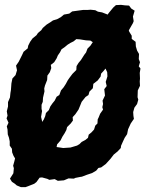

<svg xmlns="http://www.w3.org/2000/svg" viewBox="-20 -723 610 790"><path d="M66 47 49 40 41 33 29 25 21 12 35 -10 37 -31 34 -41 39 -59 42 -71 41 -73 36 -81 30 -96 29 -111 20 -124V-141L17 -156L12 -170L11 -190L8 -203L15 -218L7 -236L11 -247L8 -265L13 -285V-303L21 -322L23 -341L25 -353L27 -380L31 -400L44 -414L50 -434L46 -453L57 -469L62 -479L71 -497L77 -510L94 -524L96 -535L104 -551L114 -565L130 -578L136 -587L150 -599L156 -608L172 -622L188 -632L198 -639L215 -644L231 -653L243 -663L265 -667L277 -676L299 -679L321 -682H338L353 -683L372 -681L383 -675L400 -672L418 -665L423 -663L427 -669L446 -692L457 -702L478 -703L494 -701L511 -700L520 -688L534 -679L527 -655L530 -636L527 -628L519 -614L511 -600L510 -596L514 -589L522 -576V-563L538 -551L539 -532L544 -515L552 -501L551 -480L556 -467L551 -450L558 -441L555 -423L556 -400L555 -388L556 -370L547 -351L546 -323L549 -313L544 -295L533 -280L528 -262L529 -246L531 -234L518 -215L507 -191L503 -171L493 -156L486 -141L478 -123L477 -114L464 -100L448 -87L435 -70L426 -60L415 -48L396 -34L385 -32L376 -21L359 -11L338 -4L317 4L310 5L290 9L284 12L262 11L243 19L218 21L205 14L183 17L175 13L153 7L143 8L130 26L121 33L96 43L85 47ZM153 -225V-221L160 -231L166 -245L169 -258L181 -270L187 -285L196 -298L205 -309L213 -325L224 -332L231 -351L242 -364L251 -378L259 -393L266 -403L278 -419L294 -435L295 -451L303 -464L313 -476L327 -498L334 -507L340 -523L352 -535L362 -550H361L352 -556L334 -557L309 -561L294 -562L283 -553L269 -546L258 -539L246 -529L233 -520L227 -508L218 -495L213 -483L203 -467L189 -456L191 -443L185 -426L175 -412L174 -394L165 -371L162 -359L163 -347L157 -321L156 -304L151 -292V-275L153 -266L149 -242ZM240 -114 270 -116 297 -124 307 -130 316 -139 331 -147 342 -156 345 -169 356 -178 367 -190 372 -206 381 -215 382 -232 386 -240 392 -255 404 -272 401 -282 404 -295 402 -309 412 -330 409 -356 419 -369 415 -386 419 -399 422 -409 421 -426 414 -441 407 -432 396 -420 394 -408 382 -392 364 -378 362 -360 348 -346 344 -332 332 -324 316 -304 310 -289 303 -272 290 -253 279 -241 280 -227 271 -215 256 -200 253 -188 246 -175 237 -161 229 -145 215 -129 213 -119V-118L227 -116Z"/></svg>

Font: Winky Rough SemiBold
Style: Italic
Weight: 600
Italic angle: -8.97852°
Designer: Simon Atzbach
Foundry: typofactur
Version: Version 1.206; ttfautohint (v1.8.4.7-5d5b)